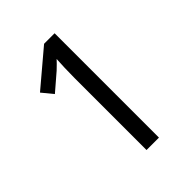

<svg xmlns="http://www.w3.org/2000/svg" viewBox="-205 -822 929 929"><g transform="rotate(-45 260.0 -357.0)"><path d="M333 0V-714H261L80 -561L126 -505L212 -579C230 -596 243 -609 252 -619C250 -585 248 -542 248 -492V0Z"/></g></svg>

Font: Noto Sans Malayalam SemiCondensed
Style: Regular
Weight: 400
Width: 4
Designer: Jelle Bosma - Monotype Design Team
Foundry: Monotype Imaging Inc.
Version: Version 2.104